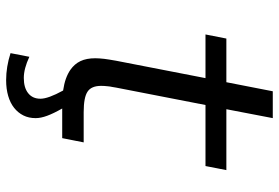

<svg xmlns="http://www.w3.org/2000/svg" viewBox="-165 -577 932 642"><g transform="rotate(90 301.0 -256.0)"><path d="M272.9 -178.2Q271.5 -169.9 270.8 -165.5Q270 -161.1 269.5 -158.7Q269 -156.2 269 -155Q269 -153.8 268.6 -151.4Q267.1 -138.7 267.1 -128.4Q267.1 -95.7 286.1 -83Q305.2 -69.8 355 -69.8H456.1L441.9 2H342.8Q359.4 31.2 367.2 52.5Q375 73.7 375 90.8Q375 113.8 366 131.8Q356.9 149.9 340.6 162.8Q324.2 175.8 300.8 182.6Q277.3 189.5 248 189.5Q203.6 189.5 157.7 174.8L169.9 111.8Q209.5 130.4 240.7 130.4Q273.4 130.4 291.7 115.7Q310.1 101.1 310.1 74.7Q310.1 48.8 282.7 -1Q259.8 -4.4 242.9 -10.5Q226.1 -16.6 213.4 -25.4Q193.8 -39.1 184.3 -59.1Q174.8 -79.1 174.8 -108.4Q174.8 -114.3 175.3 -122.3Q175.8 -130.4 176.8 -138.7Q177.7 -145 179.2 -155.3Q180.7 -165.5 183.1 -178.2L241.2 -477.1H95.2L108.9 -546.9H254.9L285.2 -702.1H375L345.2 -546.9H548.8L535.2 -477.1H331.1L272.9 -178.2Z"/></g></svg>

Font: Hack
Style: Italic
Weight: 400
Italic angle: -11°
Monospace: yes
Designer: Christopher Simpkins
Foundry: Christopher Simpkins
Version: Version 2.019; ttfautohint (v1.4.1) -l 4 -r 80 -G 350 -x 0 -